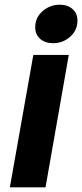

<svg xmlns="http://www.w3.org/2000/svg" viewBox="-20 -798 350 818"><path d="M174 0H22L122 -564H273ZM130 -682Q130 -723 161.5 -750.5Q193 -778 235 -778Q268 -778 289 -759.5Q310 -741 310 -711Q310 -669 279 -641.5Q248 -614 206 -614Q172 -614 151 -632.5Q130 -651 130 -682Z"/></svg>

Font: Open Sauce Sans ExBold Italic
Style: Regular
Weight: 800
Italic angle: -10°
Designer: Alfredo Marco Pradil
Foundry: Creative Sauce Fz LLC
Version: Version 1.477